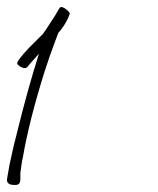

<svg xmlns="http://www.w3.org/2000/svg" viewBox="-60 -868 449 547"><path d="M-19 -341Q-38 -341 -40 -353V-356Q-40 -359 -38 -369.5Q-36 -380 -33 -398Q-29 -415 -25 -434.5Q-21 -454 -15 -476Q3 -550 19.5 -609Q36 -668 51 -715L34 -696Q30 -692 26 -687Q22 -682 17 -676Q13 -674 11 -674Q5 -674 -2.5 -678.5Q-10 -683 -11 -687Q-12 -695 22 -731L63 -772Q65 -776 69 -781Q73 -786 77 -793Q87 -808 95.5 -821.5Q104 -835 110 -846Q111 -846 111 -846.5Q111 -847 112 -847Q112 -847 112.5 -847.5Q113 -848 114 -848Q120 -848 128.5 -841.5Q137 -835 139 -829L138 -827Q132 -808 115 -785L106 -774Q106 -773 97 -750Q89 -729 81.5 -707.5Q74 -686 67 -664Q23 -524 5 -419Q3 -412 1.5 -400.5Q0 -389 -2 -375Q-2 -371 -2 -366.5Q-2 -362 -2 -357Q-2 -353 -3.5 -348.5Q-5 -344 -10 -342Q-12 -341 -19 -341Z"/></svg>

Font: Oooh Baby
Style: Normal
Weight: 400
Designer: Robert E. Leuschke
Foundry: Robert E. Leuschke
Version: Version 1.011; ttfautohint (v1.8.3)